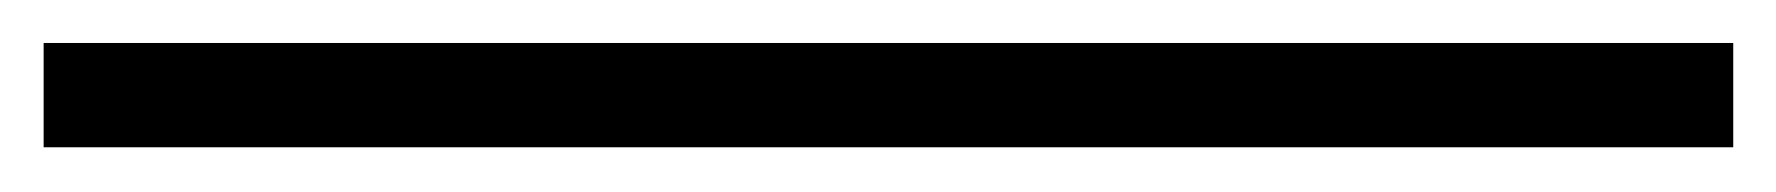

<svg xmlns="http://www.w3.org/2000/svg" viewBox="-20 78 814 88"><path d="M0 145.5V97.7H774.4V145.5Z"/></svg>

Font: Elstob 18pt
Style: Regular
Weight: 400
Designer: Peter S. Baker
Version: Version 1.015